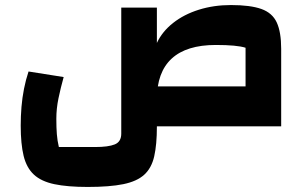

<svg xmlns="http://www.w3.org/2000/svg" viewBox="-20 -500 1210 760"><path d="M952 0V-311Q918 -322 834 -322Q718 -322 659.5 -268Q601 -214 601 -107H460V-470H601V-330Q622 -375 665 -409Q708 -443 767 -461.5Q826 -480 894 -480Q971 -480 1014.5 -464.5Q1058 -449 1075.5 -411Q1093 -373 1093 -307V0ZM327 240Q247 240 195 229Q143 218 114 191Q85 164 73.5 117Q62 70 62 -3Q62 -40 65 -76.5Q68 -113 75 -148.5Q82 -184 93 -217L232 -195Q220 -152 211.5 -111Q203 -70 203 -30Q203 5 205 31Q207 57 213 82H356Q409 82 434.5 71.5Q460 61 460 29V-107H601V2Q601 72 590.5 118.5Q580 165 551 191.5Q522 218 468 229Q414 240 327 240ZM540 0V-158H1026L1093 0Z"/></svg>

Font: Changa ExtraLight
Style: Bold
Weight: 700
Version: Version 3.002; ttfautohint (v1.8.2)